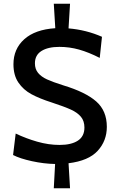

<svg xmlns="http://www.w3.org/2000/svg" viewBox="-20 -864 622 1028"><path d="M347 10 355 144H268L275 14Q215 13 151 -1Q87 -15 50 -34L64 -149Q118 -123 179 -105.5Q240 -88 299 -88Q362 -88 397 -111Q432 -134 432 -181Q432 -216 413.5 -238.5Q395 -261 360 -277Q325 -293 258 -315Q192 -336 148.5 -359.5Q105 -383 78.5 -422Q52 -461 52 -520Q52 -602 110 -654Q168 -706 276 -713L268 -844H355L347 -712Q442 -704 526 -667L514 -554Q455 -584 403.5 -598.5Q352 -613 298 -613Q237 -613 202 -591Q167 -569 167 -525Q167 -494 184 -473.5Q201 -453 231.5 -439Q262 -425 319 -407Q438 -371 495 -321Q552 -271 552 -185Q552 -110 503 -56.5Q454 -3 347 10Z"/></svg>

Font: Cabin Medium
Style: Regular
Weight: 500
Designer: Pablo Impallari
Foundry: Pablo Impallari. http://www.impallari.com Igino Marini. http://www.ikern.com
Version: Version 2.200